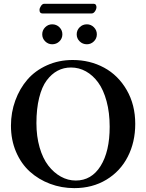

<svg xmlns="http://www.w3.org/2000/svg" viewBox="-20 -971 761 1001"><path d="M350.1 -619.1Q312 -619.1 280.3 -602.3Q248.5 -585.4 223.4 -551.8Q198.2 -518.1 184.1 -460.9Q169.9 -403.8 169.9 -329.1Q169.9 -259.8 186.5 -202.4Q203.1 -145 231.7 -107.9Q260.3 -70.8 297.1 -50.3Q334 -29.8 375 -29.8Q457 -29.8 504.4 -105.5Q551.8 -181.2 551.8 -310.1Q551.8 -383.8 535.6 -443.4Q519.5 -502.9 491.9 -540.8Q464.4 -578.6 428 -598.9Q391.6 -619.1 350.1 -619.1ZM685.1 -325.2Q685.1 -230 646.2 -154.1Q607.4 -78.1 534.7 -34.2Q461.9 9.8 367.2 9.8Q300.8 9.8 241 -12.7Q181.2 -35.2 135.7 -76.2Q90.3 -117.2 63.7 -179.2Q37.1 -241.2 37.1 -315.9Q37.1 -384.8 59.8 -447Q82.5 -509.3 123 -556.2Q163.6 -603 224.9 -630.6Q286.1 -658.2 358.9 -658.2Q448.7 -658.2 522.5 -618.4Q596.2 -578.6 640.6 -501.7Q685.1 -424.8 685.1 -325.2ZM252 -844.2Q274.4 -844.2 289.8 -828.9Q305.2 -813.5 305.2 -792Q305.2 -770.5 289.8 -755.4Q274.4 -740.2 252 -740.2Q231 -740.2 215.6 -755.4Q200.2 -770.5 200.2 -792Q200.2 -813.5 215.6 -828.9Q231 -844.2 252 -844.2ZM458 -900.9H201.2Q186 -900.9 186 -918.9Q186 -928.7 193.6 -939.9Q201.2 -951.2 210 -951.2H469.2Q476.1 -951.2 479.5 -945.8Q482.9 -940.4 482.9 -934.1Q482.9 -923.3 475.3 -912.1Q467.8 -900.9 458 -900.9ZM433.1 -844.2Q454.1 -844.2 469.5 -828.9Q484.9 -813.5 484.9 -792Q484.9 -770.5 469.5 -755.4Q454.1 -740.2 433.1 -740.2Q410.6 -740.2 395.3 -755.4Q379.9 -770.5 379.9 -792Q379.9 -813.5 395.3 -828.9Q410.6 -844.2 433.1 -844.2Z"/></svg>

Font: Common Serif SemiBold
Style: Regular
Weight: 600
Designer: Philipp H. Poll, Khaled Hosny
Foundry: Stefan Peev, Context Ltd.
Version: Version 1.026